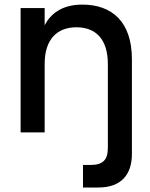

<svg xmlns="http://www.w3.org/2000/svg" viewBox="-20 -575 653 834"><path d="M448.5 67C448.5 120 426.5 141.5 373.5 141.5H340.5V239.5H407C505 239.5 553 185 553 93.5V-317.5C553 -480.5 466.5 -555 337.5 -555C249 -555 200 -515 174 -465.5V-540H69.5V0H174V-297C174 -403.5 227 -456.5 312 -456.5C397.5 -456.5 448.5 -403 448.5 -297Z"/></svg>

Font: Vela Sans SemBd
Style: Regular
Weight: 600
Designer: Principal design: Mikhail Sharanda - project Manrope.
Design modification: Ravid Balaliev
Foundry: Mikhail Sharanda
Version: Version 1.001